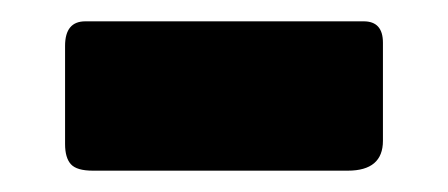

<svg xmlns="http://www.w3.org/2000/svg" viewBox="-20 -353 420 180"><path d="M339 -221Q339 -193 306 -193H67Q52 -193 46.5 -199Q41 -205 41 -218V-310Q41 -333 60 -333H321Q339 -333 339 -313Z"/></svg>

Font: Libre Franklin Black
Style: Regular
Weight: 900
Designer: Pablo Impallari, Rodrigo Fuenzalida, Nhung Nguyen
Foundry: Impallari Type
Version: Version 3.000